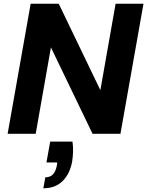

<svg xmlns="http://www.w3.org/2000/svg" viewBox="-20 -720 792 1033"><path d="M21 0 145 -700H296L520 -235L602 -700H752L628 0H478L254 -465L172 0ZM213 293 224 234Q250 234 265 218Q280 202 286 170L288 154H230L250 42H370Q374 71 373 98Q372 125 368 150Q356 215 317 254Q278 293 213 293Z"/></svg>

Font: DM Sans 24pt Black
Style: Italic
Weight: 900
Italic angle: -10°
Designer: Colophon Foundry, Jonny Pinhorn
Foundry: Colophon Foundry
Version: Version 4.004;gftools[0.9.30]